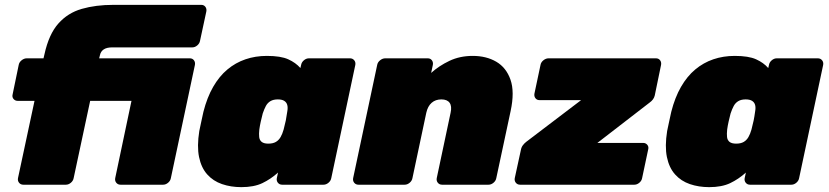

<svg xmlns="http://www.w3.org/2000/svg" viewBox="-20 -760 3410 790"><path d="M76 0Q65 0 58.5 -8Q52 -16 54 -27L122 -345H53Q42 -345 35.5 -353Q29 -361 32 -372L57 -493Q59 -504 69 -512Q79 -520 90 -520H159L163 -537Q181 -619 220 -663Q259 -707 316.5 -723.5Q374 -740 446 -740H808Q819 -740 825 -732Q831 -724 829 -713L803 -592Q801 -581 791.5 -573Q782 -565 771 -565H441Q419 -565 406.5 -556.5Q394 -548 391 -532L388 -520H761Q772 -520 778 -512Q784 -504 782 -493L683 -27Q681 -16 671.5 -8Q662 0 651 0H476Q465 0 458.5 -8Q452 -16 454 -27L521 -345H351L283 -27Q281 -16 271.5 -8Q262 0 251 0Z M973 10Q930 10 893.5 -2.5Q857 -15 832.5 -42.5Q808 -70 799 -114Q790 -158 800 -221Q805 -244 808.5 -261Q812 -278 817 -300Q832 -359 857 -402.5Q882 -446 915.5 -474Q949 -502 990 -516Q1031 -530 1078 -530Q1135 -530 1166 -516Q1197 -502 1216 -480L1219 -493Q1221 -504 1230.5 -512Q1240 -520 1251 -520H1420Q1431 -520 1437.5 -512Q1444 -504 1442 -493L1343 -27Q1341 -16 1331.5 -8Q1322 0 1311 0H1141Q1130 0 1123.5 -8Q1117 -16 1119 -27L1124 -50Q1094 -23 1059.5 -6.5Q1025 10 973 10ZM1084 -169Q1103 -169 1115 -176Q1127 -183 1134.5 -196Q1142 -209 1147 -227Q1153 -250 1156 -264.5Q1159 -279 1162 -301Q1165 -317 1162 -328Q1159 -339 1149.5 -345Q1140 -351 1123 -351Q1105 -351 1093 -344Q1081 -337 1074 -324Q1067 -311 1061 -293Q1057 -278 1053 -260Q1049 -242 1047 -227Q1045 -209 1046.5 -196Q1048 -183 1057 -176Q1066 -169 1084 -169Z M1455 0Q1444 0 1437.5 -8Q1431 -16 1433 -27L1532 -493Q1534 -504 1544 -512Q1554 -520 1565 -520H1740Q1751 -520 1757 -512Q1763 -504 1761 -493L1754 -460Q1786 -489 1829 -509.5Q1872 -530 1925 -530Q1981 -530 2022 -506Q2063 -482 2080.5 -432Q2098 -382 2081 -303L2022 -27Q2020 -16 2010.5 -8Q2001 0 1990 0H1799Q1788 0 1781.5 -8Q1775 -16 1777 -27L1834 -296Q1840 -323 1830 -337Q1820 -351 1796 -351Q1772 -351 1756 -337Q1740 -323 1734 -296L1677 -27Q1675 -16 1665.5 -8Q1656 0 1645 0Z M2120 0Q2109 0 2102.5 -8Q2096 -16 2098 -27L2123 -142Q2125 -154 2131.5 -162.5Q2138 -171 2146 -177L2371 -348H2200Q2189 -348 2183 -356Q2177 -364 2179 -375L2204 -493Q2206 -504 2216 -512Q2226 -520 2237 -520H2679Q2690 -520 2696 -512Q2702 -504 2700 -493L2674 -367Q2670 -350 2653 -338L2438 -172H2626Q2637 -172 2643.5 -164Q2650 -156 2647 -145L2622 -27Q2620 -16 2610.5 -8Q2601 0 2590 0Z M2898 10Q2855 10 2818.5 -2.5Q2782 -15 2757.5 -42.5Q2733 -70 2724 -114Q2715 -158 2725 -221Q2730 -244 2733.5 -261Q2737 -278 2742 -300Q2757 -359 2782 -402.5Q2807 -446 2840.5 -474Q2874 -502 2915 -516Q2956 -530 3003 -530Q3060 -530 3091 -516Q3122 -502 3141 -480L3144 -493Q3146 -504 3155.5 -512Q3165 -520 3176 -520H3345Q3356 -520 3362.5 -512Q3369 -504 3367 -493L3268 -27Q3266 -16 3256.5 -8Q3247 0 3236 0H3066Q3055 0 3048.5 -8Q3042 -16 3044 -27L3049 -50Q3019 -23 2984.5 -6.5Q2950 10 2898 10ZM3009 -169Q3028 -169 3040 -176Q3052 -183 3059.5 -196Q3067 -209 3072 -227Q3078 -250 3081 -264.5Q3084 -279 3087 -301Q3090 -317 3087 -328Q3084 -339 3074.5 -345Q3065 -351 3048 -351Q3030 -351 3018 -344Q3006 -337 2999 -324Q2992 -311 2986 -293Q2982 -278 2978 -260Q2974 -242 2972 -227Q2970 -209 2971.5 -196Q2973 -183 2982 -176Q2991 -169 3009 -169Z"/></svg>

Font: Rubik Black
Style: Italic
Weight: 900
Italic angle: -12°
Designer: Hubert and Fischer
Foundry: Hubert and Fischer
Version: Version 2.300;gftools[0.9.30]